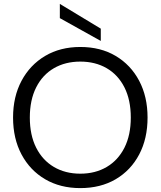

<svg xmlns="http://www.w3.org/2000/svg" viewBox="-20 -953 824 985"><path d="M392 12Q289 12 211.5 -33.5Q134 -79 90.5 -160.5Q47 -242 47 -350Q47 -457 90.5 -538.5Q134 -620 211.5 -666Q289 -712 392 -712Q496 -712 573.5 -666Q651 -620 694 -538.5Q737 -457 737 -350Q737 -242 694 -160.5Q651 -79 573.5 -33.5Q496 12 392 12ZM392 -62Q469 -62 527.5 -96.5Q586 -131 618.5 -195.5Q651 -260 651 -350Q651 -440 618.5 -504.5Q586 -569 527.5 -603Q469 -637 392 -637Q315 -637 256.5 -603Q198 -569 165.5 -504.5Q133 -440 133 -350Q133 -260 165.5 -195.5Q198 -131 256.5 -96.5Q315 -62 392 -62ZM497 -743 287 -860V-933L497 -806Z"/></svg>

Font: DM Sans 24pt
Style: Regular
Weight: 400
Designer: Colophon Foundry, Jonny Pinhorn
Foundry: Colophon Foundry
Version: Version 4.004;gftools[0.9.30]